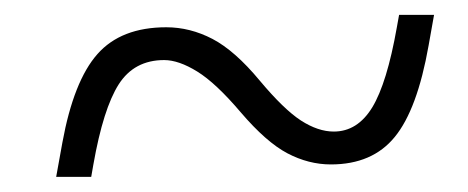

<svg xmlns="http://www.w3.org/2000/svg" viewBox="-20 -474 626 257"><path d="M55.2 -237.3 63.5 -283.2Q78.6 -365.7 110.4 -401.6Q142.1 -437.5 202.6 -437.5Q234.4 -437.5 264.4 -421.9Q294.4 -406.2 327.6 -366.2Q359.9 -327.6 382.8 -312.7Q405.8 -297.9 426.8 -297.9Q458.5 -297.9 478.3 -330.3Q498 -362.8 511.2 -437.5L514.2 -454.1H561L553.7 -413.1Q538.6 -327.6 508.5 -290.8Q478.5 -253.9 422.9 -253.9Q393.1 -253.9 364.7 -268.8Q336.4 -283.7 302.2 -323.7Q269 -362.8 244.1 -378.2Q219.2 -393.6 199.7 -393.6Q159.7 -393.6 138.9 -361.1Q118.2 -328.6 105 -253.9L102.1 -237.3Z"/></svg>

Font: Cascadia Mono PL ExtraLight
Style: Italic
Weight: 200
Italic angle: -10°
Monospace: yes
Designer: Aaron Bell
Foundry: Saja Typeworks
Version: Version 2404.023; ttfautohint (v1.8.4)